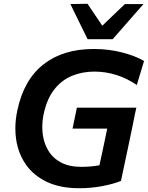

<svg xmlns="http://www.w3.org/2000/svg" viewBox="-20 -987 784 1019"><path d="M678.5 -295V-294Q678 -291.5 677.5 -289.5Q669.5 -252 659.5 -203.5Q632.5 -79 622 -27Q584 -11 524 0.5Q464 12 401.5 12Q299 12 228.2 -22Q157.5 -56 117.5 -113.5Q61.5 -194 61.5 -305.5Q61.5 -352 72 -401Q106 -563 210.2 -645Q314.5 -727 477 -727Q556 -727 626 -709.2Q696 -691.5 744.5 -663.5L706 -536Q601 -607 480.5 -607Q417.5 -607 362.8 -584.8Q308 -562.5 268.8 -513.2Q229.5 -464 212 -383Q204.5 -347.5 204.5 -313.5Q204.5 -240.5 236 -188.5Q260 -148 303.5 -124.8Q347 -101.5 412 -101.5Q464 -101.5 508 -110L512 -129.5L528 -203.5Q538 -252 546 -289.5L549 -304.5H365L388 -415.5H703.5L691 -356.5Q685.5 -328 682.5 -312.8Q679.5 -297.5 678.5 -295ZM445 -779Q422 -825.5 399 -872.5Q376 -919.5 353.5 -965.5L444.5 -967Q463.5 -938 483.5 -909Q503 -880 523 -850.5Q553.5 -880 583.2 -908.5Q613 -937 643 -965.5H741.5Q699.5 -918 659.5 -872Q619.5 -826 578 -779Z"/></svg>

Font: Heraclito SemiBold
Style: Italic
Weight: 600
Italic angle: -12°
Designer: Kostas Bartsokas (font) & Cristiano Sobral (main changes)
Foundry: Kostas Bartsokas (font) & Cristiano Sobral (main changes)
Version: Version 1.00;July 8, 2020;FontCreator 13.0.0.2655 64-bit